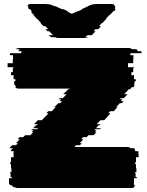

<svg xmlns="http://www.w3.org/2000/svg" viewBox="-20 -940 733 960"><path d="M654 -4Q647 0 639 0H68Q59 0 54 -4H48Q45 -6 42.5 -8.5Q40 -11 38 -14H30L28 -19H26Q26 -21 25.5 -23Q25 -25 25 -27V-49H40V-54H33V-74H30V-79H37V-99H35V-119H31V-129H35V-154H48V-169H47V-171Q47 -175 47.5 -178Q48 -181 49 -184H34Q35 -187 36 -189.5Q37 -192 38 -194H41Q43 -198 44 -199H27Q29 -201 30.5 -203Q32 -205 33 -206L41 -214H60L70 -224H60L79 -244H68L78 -254H96L106 -264H132L146 -279H138L148 -289H136L141 -294H166L170 -299H145L160 -314H165L170 -319H150L169 -339H189L204 -354L223 -374H212L221 -384H239L258 -404H252L271 -424H281L291 -434H278L283 -439H281L286 -444H273L278 -449H294L313 -469H296L306 -479H307L321 -494H327L330 -497H72Q63 -497 54 -504H62Q58 -508 55 -514H53Q51 -520 51 -524V-534H57V-544H48V-564H35V-579H44V-599H47V-604H18V-624H44V-644H45V-664H30V-674H86Q86 -678 88 -684H72Q73 -687 75 -689.5Q77 -692 79 -694H58Q66 -700 75 -700H623Q634 -700 640 -694H662Q666 -690 669 -684H686Q688 -678 688 -674H632V-664H647V-644H646V-624H620V-604H649V-599H646V-579H637V-564H650V-544H659V-534H653V-531Q653 -522 650 -514H653Q652 -511 650.5 -508.5Q649 -506 647 -504H639Q638 -502 634 -498L630 -494H624L611 -479H610L601 -469H618L599 -449H584L579 -444H592L587 -439H589L585 -434H598L589 -424H579L561 -404H567L549 -384H531L522 -374H533L515 -354L501 -339H482L464 -319H483L479 -314H473L460 -299H485L480 -294H456L451 -289H463L454 -279H462L448 -264H422L413 -254H395L386 -244H397L379 -224H389L380 -214H360L352 -205H616Q627 -205 633 -199H650Q653 -197 655 -194H653Q655 -190 657 -184H672V-169H673V-154H660V-129H656V-119H660V-99H662V-79H655V-74H658V-54H665V-49H650V-27Q650 -22 649 -19H651L649 -14H657Q655 -11 652.5 -8.5Q650 -6 647 -4ZM554 -894H559L557 -891L550 -884H547L542 -879L528 -864H526L508 -844H510L491 -824H488L475 -809H485L471 -794H457L448 -784H458L444 -769Q443 -768 441.5 -767Q440 -766 439 -764H418Q411 -757 404 -754H422Q415 -750 403 -750H273Q262 -750 255 -754H237Q230 -757 223 -764H245Q244 -766 242.5 -767Q241 -768 240 -769L226 -784H217L207 -794H221L207 -809H197L183 -824H186L168 -844H166L148 -864H150L136 -879H139L135 -884H139L133 -891Q131 -893 131 -894H124Q121 -899 121 -904Q121 -906 121.5 -907Q122 -908 122 -909H117Q120 -920 132 -920H203Q213 -920 223 -919Q233 -918 243 -913L252 -909H257L290 -894H297L319 -884H314L325 -879H322L339 -871L357 -879L368 -884H371L393 -894H388L421 -909H419L428 -913Q439 -918 448.5 -919Q458 -920 468 -920H539Q552 -920 554 -909H556V-904Q556 -900 554 -894Z"/></svg>

Font: Rubik Glitch
Style: Regular
Weight: 400
Designer: Hubert and Fischer, NaN
Foundry: Hubert and Fischer, NaN
Version: Version 2.200